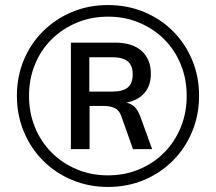

<svg xmlns="http://www.w3.org/2000/svg" viewBox="-20 -733 855 761"><path d="M408 8Q332 8 266 -19.5Q200 -47 151 -96Q102 -145 74.5 -211Q47 -277 47 -353Q47 -430 74.5 -495.5Q102 -561 151 -609.5Q200 -658 265.5 -685.5Q331 -713 408 -713Q485 -713 551 -685.5Q617 -658 665.5 -609.5Q714 -561 741.5 -495.5Q769 -430 769 -353Q769 -277 741.5 -211Q714 -145 665 -96Q616 -47 550.5 -19.5Q485 8 408 8ZM408 -38Q475 -38 532 -62Q589 -86 631 -128.5Q673 -171 696.5 -228.5Q720 -286 720 -353Q720 -420 696.5 -477.5Q673 -535 631 -577Q589 -619 532 -643Q475 -667 409 -667Q341 -667 284 -643Q227 -619 184.5 -577Q142 -535 118.5 -477.5Q95 -420 95 -353Q95 -286 118.5 -228.5Q142 -171 184.5 -128.5Q227 -86 284 -62Q341 -38 408 -38ZM261 -142V-564H436Q505 -564 541.5 -531Q578 -498 578 -440Q578 -388 546 -357.5Q514 -327 456 -323L465 -328Q492 -327 509.5 -313Q527 -299 538 -266L583 -142H507L461 -272Q453 -296 435 -304.5Q417 -313 392 -313H321L335 -323V-142ZM334 -370H426Q466 -370 486 -386Q506 -402 506 -438Q506 -474 486 -490Q466 -506 426 -506H334Z"/></svg>

Font: Nunito Sans 10pt Medium
Style: Regular
Weight: 500
Designer: Vernon Adams
Foundry: Vernon Adams
Version: Version 3.101;gftools[0.9.27]